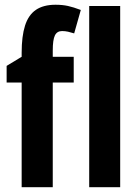

<svg xmlns="http://www.w3.org/2000/svg" viewBox="-20 -785 580 805"><path d="M289.1 -439H201.2V0H70.8V-439H7.8V-508.8L70.8 -546.9V-564Q70.8 -633.3 85 -677.7Q99.1 -722.2 130.6 -743.7Q162.1 -765.1 212.9 -765.1Q241.7 -765.1 264.9 -760Q288.1 -754.9 318.8 -743.2L291 -645Q277.3 -649.4 265.1 -652.1Q252.9 -654.8 240.2 -654.8Q219.2 -654.8 210.2 -636.5Q201.2 -618.2 201.2 -573.2V-546.9H289.1ZM483.9 0H354V-759.8H483.9Z"/></svg>

Font: Open Sans Condensed
Style: Regular
Weight: 400
Width: 3
Designer: Monotype Design Team
Foundry: Monotype Imaging Inc.
Version: Version 3.000